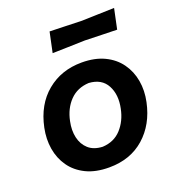

<svg xmlns="http://www.w3.org/2000/svg" viewBox="-130 -812 859 930"><g transform="rotate(-20 299.0 -347.0)"><path d="M275.5 12.5Q206 12.5 157 -11.5Q108 -35.5 79.2 -76.5Q50.5 -117.5 42 -169Q33.5 -220.5 45 -276Q68 -387.5 142.5 -449.2Q217 -511 322.5 -511Q390 -511 439 -487.5Q488 -464 517.2 -423.2Q546.5 -382.5 555.5 -330.8Q564.5 -279 552.5 -223Q530 -115.5 457.5 -51.5Q385 12.5 275.5 12.5ZM279.5 -92.5Q339 -95.5 375.8 -135.8Q412.5 -176 424.5 -235.5Q439 -303.5 412.8 -352.8Q386.5 -402 321 -406Q261.5 -403 223.5 -364Q185.5 -325 173 -263Q163.5 -218.5 172 -180.5Q180.5 -142.5 207.2 -118.5Q234 -94.5 279.5 -92.5ZM206.5 -601.5 228.5 -705.5Q265 -704.5 307.5 -703.2Q350 -702 393.5 -700.5Q438 -702 480.5 -703.2Q523 -704.5 561 -705.5L539 -601.5Q501.5 -602.5 459.8 -603.5Q418 -604.5 374 -606Q329.5 -604.5 286.8 -603.5Q244 -602.5 206.5 -601.5Z"/></g></svg>

Font: Commissioner Loud SemiBold
Style: Italic
Weight: 600
Italic angle: -12°
Designer: Kostas Bartsokas
Foundry: Kostas Bartsokas
Version: Version 1.000; ttfautohint (v1.8.3)